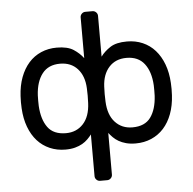

<svg xmlns="http://www.w3.org/2000/svg" viewBox="-59 -764 1016 1013"><g transform="rotate(-5 449.0 -257.5)"><path d="M263 10Q218 10 180 -6.5Q142 -23 114.5 -53.5Q87 -84 70.5 -128Q54 -172 51 -227Q50 -242 50 -259.5Q50 -277 51 -292Q54 -347 70.5 -391Q87 -435 114.5 -466Q142 -497 180 -513.5Q218 -530 263 -530Q320 -530 351.5 -509.5Q383 -489 403 -462V-678Q403 -689 411 -697Q419 -705 430 -705H468Q479 -705 487 -697Q495 -689 495 -678V-462Q515 -489 546.5 -509.5Q578 -530 635 -530Q680 -530 718 -513.5Q756 -497 783.5 -466Q811 -435 827.5 -391Q844 -347 847 -292Q848 -277 848 -259.5Q848 -242 847 -227Q844 -172 827.5 -128Q811 -84 783.5 -53.5Q756 -23 718 -6.5Q680 10 635 10Q606 10 584 4Q562 -2 545.5 -11.5Q529 -21 516.5 -33.5Q504 -46 495 -58V163Q495 174 487 182Q479 190 468 190H430Q419 190 411 182Q403 174 403 163V-58Q394 -46 381.5 -33.5Q369 -21 352.5 -11.5Q336 -2 314 4Q292 10 263 10ZM403 -303Q400 -368 365.5 -406Q331 -444 273 -444Q211 -444 178.5 -402Q146 -360 142 -288Q141 -260 142 -232Q146 -160 176.5 -118Q207 -76 273 -76Q329 -76 364.5 -114.5Q400 -153 403 -224Q404 -239 404 -263.5Q404 -288 403 -303ZM495 -303Q494 -288 494 -263.5Q494 -239 495 -224Q498 -153 533.5 -114.5Q569 -76 625 -76Q691 -76 721.5 -118Q752 -160 756 -232Q757 -260 756 -288Q752 -360 719.5 -402Q687 -444 625 -444Q567 -444 532.5 -406Q498 -368 495 -303Z"/></g></svg>

Font: Rubik
Style: Regular
Weight: 400
Designer: Hubert & Fischer
Foundry: Hubert & Fischer
Version: Version 1.002; ttfautohint (v1.6)